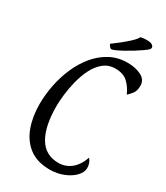

<svg xmlns="http://www.w3.org/2000/svg" viewBox="-263 -1196 1145 1325"><g transform="rotate(30 309.0 -534.0)"><path d="M365 21Q263 21 200 -27Q137 -75 107.5 -156Q78 -237 78 -336Q78 -411 93.5 -489Q109 -567 140 -638Q171 -709 217.5 -765Q264 -821 325.5 -854Q387 -887 463 -887Q528 -887 573 -863.5Q618 -840 618 -793Q618 -752 600.5 -729.5Q583 -707 567 -693Q544 -745 508.5 -777.5Q473 -810 411 -810Q356 -810 317 -778Q278 -746 252.5 -695Q227 -644 212.5 -585.5Q198 -527 192 -473Q186 -419 186 -382Q186 -223 237 -136Q288 -49 393 -49Q449 -49 492.5 -84Q536 -119 559 -186Q572 -172 578 -154Q584 -136 584 -117Q584 -83 553 -51Q522 -19 472 1Q422 21 365 21ZM318 -911Q305 -911 291 -939Q346 -980 377.5 -1006.5Q409 -1033 426 -1051Q443 -1069 451 -1084Q465 -1087 476.5 -1088Q488 -1089 498 -1089Q531 -1089 543 -1079.5Q555 -1070 555 -1061Q555 -1051 548 -1044Q541 -1037 518 -1020Q491 -1001 459.5 -981.5Q428 -962 398.5 -946Q369 -930 347.5 -920.5Q326 -911 318 -911Z"/></g></svg>

Font: Paprika
Style: Regular
Weight: 400
Designer: Eduardo Rodriguez Tunni
Foundry: Eduardo Rodriguez Tunni
Version: Version 1.010; ttfautohint (v1.8.3)